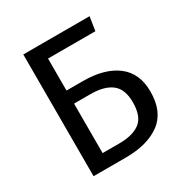

<svg xmlns="http://www.w3.org/2000/svg" viewBox="-161 -815 901 941"><g transform="rotate(-30 289.5 -344.5)"><path d="M549 -220Q549 -106 477.5 -53Q406 0 282 0H100V-689H475L463 -611H195V-430H286Q410 -430 479.5 -377Q549 -324 549 -220ZM448 -218Q448 -292 407 -324Q366 -356 287 -356H195V-76H290Q366 -76 407 -107Q448 -138 448 -218Z"/></g></svg>

Font: Fira Sans
Style: Regular
Weight: 400
Designer: bBox Type GmbH & Carrois Corporate GbR & Edenspiekermann AG
Foundry: bBox Type GmbH & Carrois Corporate GbR & Edenspiekermann AG
Version: Version 4.301